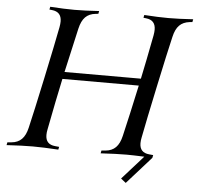

<svg xmlns="http://www.w3.org/2000/svg" viewBox="-58 -791 1021 993"><g transform="rotate(5 452.5 -295.0)"><path d="M488.3 0 491.2 -14.6 512.7 -16.6Q545.4 -19.5 565.4 -39.6Q585.4 -59.6 594.7 -100.1Q619.1 -203.1 654.3 -366.2H257.8Q233.4 -252.4 204.1 -100.1Q200.7 -84.5 200.7 -70.3Q200.7 -21 251 -16.6L271.5 -14.6L268.6 0Q187.5 -4.9 135.3 -4.9Q82.5 -4.9 0 0L2.9 -14.6L24.4 -16.6Q57.1 -19.5 77.1 -39.6Q97.2 -59.6 106.4 -100.1Q125.5 -180.2 164.6 -364Q203.6 -547.9 219.7 -632.3Q222.7 -648.4 222.7 -661.6Q222.7 -711.4 172.9 -716.3L159.7 -717.8L162.6 -732.4Q236.3 -727.5 288.6 -727.5Q341.3 -727.5 416.5 -732.4L413.6 -717.8L399.4 -716.3Q366.2 -712.9 346.4 -692.9Q326.7 -672.9 317.4 -632.3Q280.3 -470.7 265.6 -402.8H662.1Q680.2 -487.8 708 -632.3Q710.9 -648.4 710.9 -661.6Q710.9 -711.4 661.1 -716.3L647.9 -717.8L650.9 -732.4Q724.6 -727.5 776.9 -727.5Q829.6 -727.5 904.8 -732.4L901.9 -717.8L887.7 -716.3Q854 -712.4 834.5 -692.6Q814.9 -672.9 805.7 -632.3Q786.6 -552.2 747.6 -368.4Q708.5 -184.6 692.4 -100.1Q689 -84.5 689 -70.3Q689 -21 739.3 -16.6L759.8 -14.6L756.8 0L630.9 141.1L605 120.6L714.8 -2.4Q652.8 -4.9 623.5 -4.9Q570.8 -4.9 488.3 0Z"/></g></svg>

Font: Flanker
Style: Italic
Weight: 400
Italic angle: -12°
Designer: Flanker
Version: Version 2.027